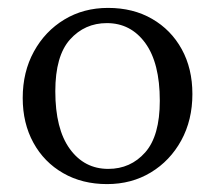

<svg xmlns="http://www.w3.org/2000/svg" viewBox="-20 -456 544 486"><path d="M251 10Q188 10 139.8 -17.8Q91.5 -45.5 64.5 -94.8Q37.5 -144 37.5 -208Q37.5 -274 65.8 -325.5Q94 -377 142.8 -406.5Q191.5 -436 253.5 -436Q317 -436 365 -408.2Q413 -380.5 440 -331.5Q467 -282.5 467 -218Q467 -152 438.8 -100.5Q410.5 -49 361.8 -19.5Q313 10 251 10ZM254 -28.5Q310.5 -28.5 347.5 -70.2Q384.5 -112 384.5 -201Q384.5 -296.5 347.8 -347Q311 -397.5 250.5 -397.5Q194.5 -397.5 157.2 -356Q120 -314.5 120 -225Q120 -129.5 156.8 -79Q193.5 -28.5 254 -28.5Z"/></svg>

Font: Newsreader Text
Style: Regular
Weight: 400
Designer: Hugues Gentile
Foundry: Production Type
Version: Version 1.002